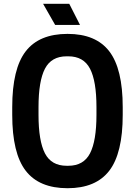

<svg xmlns="http://www.w3.org/2000/svg" viewBox="-20 -970 705 1003"><path d="M333 13.2Q184.6 13.2 114.3 -78.1Q43.9 -169.4 43.9 -370.1V-410.2Q43.9 -610.8 114.3 -701.9Q184.6 -793 333 -793Q481 -793 551 -701.7Q621.1 -610.4 621.1 -410.2V-370.1Q621.1 -169.4 550.8 -78.1Q480.5 13.2 333 13.2ZM328.1 -104H336.9Q416.5 -104 450.2 -168.9Q483.9 -233.9 483.9 -370.1V-410.2Q483.9 -546.4 450.2 -611.1Q416.5 -675.8 336.9 -675.8H328.1Q248.5 -675.8 214.8 -611.1Q181.2 -546.4 181.2 -410.2V-370.1Q181.2 -233.9 214.8 -168.9Q248.5 -104 328.1 -104ZM205.1 -950.2H341.8L397.9 -839.8H268.1Z"/></svg>

Font: Cooper Hewitt
Style: Semibold
Weight: 709
Designer: Village Type and Design LLC
Foundry: Cooper Hewitt Smithsonian Design Museum
Version: 1.000